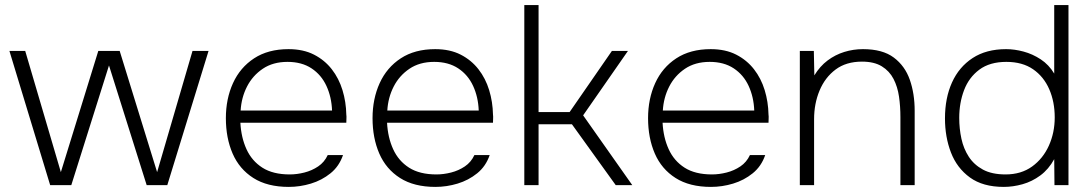

<svg xmlns="http://www.w3.org/2000/svg" viewBox="-20 -727 4287 754"><path d="M177 0 17 -527H79L219 -51L366 -527H450L597 -51L736 -527H799L637 0H556L408 -470L260 0Z M1114 7Q1030 7 975 -28Q920 -63 893.5 -124Q867 -185 867 -263Q867 -339 895 -400.5Q923 -462 978 -498Q1033 -534 1113 -534Q1171 -534 1213 -512.5Q1255 -491 1283 -455Q1311 -419 1325 -373Q1339 -327 1340 -277Q1341 -270 1340.5 -262Q1340 -254 1340 -245H924Q927 -187 948 -141Q969 -95 1010.5 -68.5Q1052 -42 1118 -42Q1146 -42 1175.5 -49.5Q1205 -57 1229.5 -73.5Q1254 -90 1267 -118H1327Q1312 -74 1278 -46.5Q1244 -19 1201 -6Q1158 7 1114 7ZM925 -293H1284Q1282 -346 1262 -389.5Q1242 -433 1203.5 -458.5Q1165 -484 1109 -484Q1052 -484 1012 -457Q972 -430 950 -387Q928 -344 925 -293Z M1690 7Q1606 7 1551 -28Q1496 -63 1469.5 -124Q1443 -185 1443 -263Q1443 -339 1471 -400.5Q1499 -462 1554 -498Q1609 -534 1689 -534Q1747 -534 1789 -512.5Q1831 -491 1859 -455Q1887 -419 1901 -373Q1915 -327 1916 -277Q1917 -270 1916.5 -262Q1916 -254 1916 -245H1500Q1503 -187 1524 -141Q1545 -95 1586.5 -68.5Q1628 -42 1694 -42Q1722 -42 1751.5 -49.5Q1781 -57 1805.5 -73.5Q1830 -90 1843 -118H1903Q1888 -74 1854 -46.5Q1820 -19 1777 -6Q1734 7 1690 7ZM1501 -293H1860Q1858 -346 1838 -389.5Q1818 -433 1779.5 -458.5Q1741 -484 1685 -484Q1628 -484 1588 -457Q1548 -430 1526 -387Q1504 -344 1501 -293Z M2039 0V-707H2095V-287H2217L2383 -527H2446L2270 -274L2463 0H2398L2226 -239H2095V0Z M2772 7Q2688 7 2633 -28Q2578 -63 2551.5 -124Q2525 -185 2525 -263Q2525 -339 2553 -400.5Q2581 -462 2636 -498Q2691 -534 2771 -534Q2829 -534 2871 -512.5Q2913 -491 2941 -455Q2969 -419 2983 -373Q2997 -327 2998 -277Q2999 -270 2998.5 -262Q2998 -254 2998 -245H2582Q2585 -187 2606 -141Q2627 -95 2668.5 -68.5Q2710 -42 2776 -42Q2804 -42 2833.5 -49.5Q2863 -57 2887.5 -73.5Q2912 -90 2925 -118H2985Q2970 -74 2936 -46.5Q2902 -19 2859 -6Q2816 7 2772 7ZM2583 -293H2942Q2940 -346 2920 -389.5Q2900 -433 2861.5 -458.5Q2823 -484 2767 -484Q2710 -484 2670 -457Q2630 -430 2608 -387Q2586 -344 2583 -293Z M3121 0V-527H3176L3178 -431Q3200 -467 3230 -489.5Q3260 -512 3295.5 -523Q3331 -534 3369 -534Q3446 -534 3490 -501Q3534 -468 3553 -413.5Q3572 -359 3572 -292V0H3516V-267Q3516 -309 3510.5 -347.5Q3505 -386 3489 -417Q3473 -448 3443 -466.5Q3413 -485 3365 -485Q3303 -485 3261.5 -454Q3220 -423 3198.5 -371.5Q3177 -320 3177 -259V0Z M3922 7Q3840 7 3789 -30Q3738 -67 3714.5 -128Q3691 -189 3691 -262Q3691 -342 3718.5 -403Q3746 -464 3799.5 -499Q3853 -534 3931 -534Q3964 -534 3999.5 -524.5Q4035 -515 4067 -494Q4099 -473 4120 -438V-707H4176V0H4121L4120 -102Q4098 -62 4065.5 -38Q4033 -14 3995.5 -3.5Q3958 7 3922 7ZM3929 -42Q3990 -42 4033 -73Q4076 -104 4099 -155Q4122 -206 4122 -266Q4122 -327 4100.5 -376.5Q4079 -426 4037 -455Q3995 -484 3932 -484Q3867 -484 3826 -453.5Q3785 -423 3766 -373Q3747 -323 3747 -264Q3747 -222 3755.5 -182.5Q3764 -143 3784.5 -111.5Q3805 -80 3840 -61Q3875 -42 3929 -42Z"/></svg>

Font: Onest ExtraLight
Style: Regular
Weight: 250
Designer: Dmitri Voloshin, Andrey Kudryavtsev
Foundry: Dmitri Voloshin, Andrey Kudryavtsev
Version: Version 1.000;gftools[0.9.33]